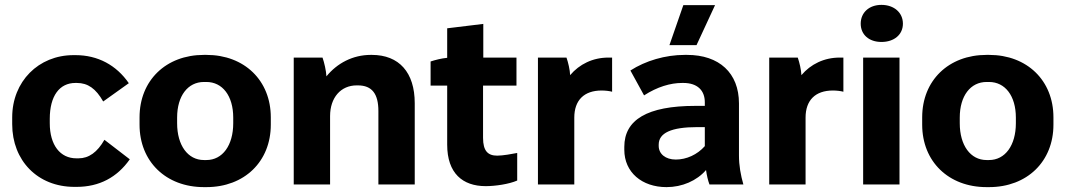

<svg xmlns="http://www.w3.org/2000/svg" viewBox="-20 -756 4369 787"><path d="M285 10H294C387 10 460 -29 512 -103L408 -183C379 -132 344 -107 302 -107H293C227 -107 184 -161 184 -251V-269C184 -363 224 -416 289 -416H295C340 -416 373 -393 403 -340L508 -415C457 -489 381 -530 290 -530H281C138 -530 30 -422 30 -275V-247C30 -98 134 10 285 10Z M816 11H826C982 11 1090 -94 1090 -245V-275C1090 -426 982 -531 826 -531H816C660 -531 552 -426 552 -275V-245C552 -94 660 11 816 11ZM816 -100C750 -100 706 -160 706 -251V-274C706 -363 750 -420 816 -420H826C892 -420 936 -363 936 -274V-251C936 -160 892 -100 826 -100Z M1184 0H1333V-280C1333 -356 1377 -406 1442 -406H1447C1505 -406 1531 -371 1531 -301V0H1680V-333C1680 -459 1616 -531 1504 -531H1500C1426 -531 1362 -497 1318 -443C1317 -466 1309 -500 1302 -520H1184Z M1971 7C2009 7 2066 -1 2100 -16V-129C2080 -125 2041 -118 2018 -118C1980 -118 1960 -137 1960 -191V-405H2097V-520H1961V-658L1813 -640V-519C1790 -517 1763 -510 1745 -504V-405H1813V-163C1813 -46 1876 7 1971 7Z M2185 0H2334V-274C2334 -345 2374 -385 2446 -385C2461 -385 2478 -383 2489 -380V-520H2474C2410 -520 2355 -493 2317 -448C2316 -470 2309 -500 2302 -520H2185Z M2835 -571 2911 -735H2781L2724 -571ZM2712 11C2776 11 2836 -15 2874 -59C2877 -37 2882 -16 2888 0H3027C3016 -39 3009 -77 3009 -119V-332C3009 -457 2928 -531 2796 -531H2787C2707 -531 2626 -507 2564 -467L2620 -365C2674 -400 2728 -416 2776 -416H2781C2839 -416 2869 -385 2869 -337V-322H2830C2633 -322 2539 -265 2539 -154V-142C2539 -50 2611 11 2712 11ZM2750 -102C2708 -102 2680 -125 2680 -158V-163C2680 -211 2731 -235 2839 -235H2869V-157C2838 -122 2794 -102 2750 -102Z M3133 0H3282V-274C3282 -345 3322 -385 3394 -385C3409 -385 3426 -383 3437 -380V-520H3422C3358 -520 3303 -493 3265 -448C3264 -470 3257 -500 3250 -520H3133Z M3593 -584C3645 -584 3681 -614 3681 -659C3681 -704 3645 -736 3593 -736C3542 -736 3508 -704 3508 -659C3508 -614 3542 -584 3593 -584ZM3518 0H3667V-520H3518Z M4024 11H4034C4190 11 4298 -94 4298 -245V-275C4298 -426 4190 -531 4034 -531H4024C3868 -531 3760 -426 3760 -275V-245C3760 -94 3868 11 4024 11ZM4024 -100C3958 -100 3914 -160 3914 -251V-274C3914 -363 3958 -420 4024 -420H4034C4100 -420 4144 -363 4144 -274V-251C4144 -160 4100 -100 4034 -100Z"/></svg>

Font: Fixel Text Bold
Style: Bold
Weight: 700
Width: 4
Designer: AlfaBravo + MacPaw
Foundry: Kyrylo Tkachov, Marchela Mozhyna, Serhii Makarenko, Maria Weinstein, Zakhar Kryvoshyya
Version: Version 1.211